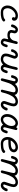

<svg xmlns="http://www.w3.org/2000/svg" viewBox="2206 -2682 481 4933"><g transform="rotate(90 2446.5 -215.5)"><path d="M121.1 -166Q121.1 -270 202.6 -353Q284.2 -436 384.8 -436Q440.9 -436 476.6 -409.4Q512.2 -382.8 512.2 -340.8Q512.2 -310.1 496.6 -295.4Q481 -280.8 461.9 -280.8Q443.8 -280.8 432.4 -292.5Q420.9 -304.2 420.9 -320.8Q420.9 -339.8 436 -356.9Q413.1 -374 383.8 -374Q313 -374 252 -308.6Q190.9 -243.2 190.9 -165Q190.9 -123 214.8 -89.6Q238.8 -56.2 294.9 -56.2H298.8Q359.9 -56.2 399.9 -64.7Q439.9 -73.2 452.4 -82.5Q464.8 -91.8 475.3 -100.3Q485.8 -108.9 497.1 -108.9Q510.3 -108.9 521.7 -96.4Q533.2 -84 533.2 -73.2Q533.2 -58.1 516.1 -43.9Q487.3 -21 443.1 -9.5Q398.9 2 372.6 3.4Q346.2 4.9 298.8 4.9Q248 4.9 210.9 -12Q173.8 -28.8 155.5 -56.4Q137.2 -84 129.2 -111.1Q121.1 -138.2 121.1 -166Z M607.9 -287.1Q607.9 -304.2 621.8 -337.2Q635.7 -370.1 669.2 -403.1Q702.6 -436 745.6 -436Q783.7 -436 810.3 -411.6Q836.9 -387.2 836.9 -349.1Q836.9 -335 828.4 -306.9Q819.8 -278.8 819.8 -267.1Q819.8 -226.1 891.6 -226.1Q939.5 -226.1 974.6 -256.1Q1009.8 -286.1 1022 -321.8Q1026.9 -336.9 1032.2 -360.8Q1037.6 -384.8 1041.3 -397.5Q1044.9 -410.2 1054 -420.2Q1063 -430.2 1077.6 -430.2Q1105.5 -430.2 1111.8 -400.9Q1112.8 -396 1107.9 -377L1042 -109.9Q1038.1 -89.8 1037.6 -87.9Q1037.6 -78.1 1045.9 -64.9Q1059.1 -57.1 1070.8 -57.1Q1085 -57.1 1095.9 -71.5Q1106.9 -85.9 1112.3 -104Q1117.7 -122.1 1123.8 -140.6Q1129.9 -159.2 1134.8 -164.1Q1144.5 -171.9 1159.7 -171.9Q1173.8 -171.9 1183.8 -164.6Q1193.8 -157.2 1193.8 -143.1Q1193.8 -136.2 1187.3 -115.7Q1180.7 -95.2 1167.7 -66.7Q1154.8 -38.1 1128.4 -16.6Q1102.1 4.9 1068.8 4.9Q1028.8 4.9 998.3 -20.5Q967.8 -45.9 967.8 -88.9Q967.8 -105 988.8 -189Q943.8 -165 892.6 -165Q812.5 -165 781.2 -195.6Q750 -226.1 750 -265.1Q750 -283.2 757.8 -312.5Q765.6 -341.8 765.6 -351.1Q765.6 -362.3 758.8 -368.2Q752 -374 742.7 -374Q738.8 -374 732.9 -372.1Q714.8 -364.3 701.4 -342.5Q688 -320.8 679.9 -297.4Q671.9 -273.9 671.9 -272.9Q663.1 -258.8 644 -258.8H638.7Q622.6 -258.8 615.2 -268.6Q607.9 -278.3 607.9 -287.1Z M1244.6 -287.1Q1244.6 -300.3 1255.1 -323.7Q1265.6 -347.2 1283 -372.6Q1300.3 -397.9 1330.8 -417Q1361.3 -436 1396.5 -436Q1436.5 -436 1461.9 -410.4Q1487.3 -384.8 1487.3 -349.1Q1487.3 -328.1 1456.3 -247.6Q1425.3 -167 1425.3 -127Q1425.3 -87.9 1448.5 -72Q1471.7 -56.2 1503.4 -56.2Q1558.6 -56.2 1600.1 -106.7Q1641.6 -157.2 1663.6 -225.1Q1674.8 -258.3 1683.1 -294.7Q1691.4 -331.1 1696 -353Q1700.7 -375 1706.5 -394Q1712.4 -413.1 1720.9 -421.6Q1729.5 -430.2 1743.7 -430.2Q1776.9 -430.2 1776.4 -396Q1776.4 -386.2 1773.4 -376L1707.5 -109.9Q1703.6 -89.8 1703.6 -87.9Q1703.6 -78.1 1711.4 -64.9Q1725.6 -57.1 1736.3 -57.1Q1764.2 -57.1 1786.6 -132.8Q1792.5 -155.8 1799.1 -163.8Q1805.7 -171.9 1826.7 -171.9H1827.6Q1860.8 -171.9 1860.4 -143.1Q1860.4 -137.2 1854 -116.2Q1847.7 -95.2 1834.5 -66.7Q1821.3 -38.1 1794.9 -16.6Q1768.6 4.9 1735.4 4.9Q1664.6 4.9 1639.6 -55.2Q1577.6 4.9 1501.5 4.9Q1443.4 4.9 1399.4 -25.6Q1355.5 -56.2 1355.5 -127.9Q1355.5 -174.8 1386.5 -258.8Q1417.5 -342.8 1417.5 -350.1Q1417.5 -374 1394.5 -374Q1376.5 -374 1357.4 -357.9Q1338.4 -340.8 1327.9 -321.3Q1317.4 -301.8 1315.4 -288.8Q1313.5 -275.9 1304.9 -267.3Q1296.4 -258.8 1279.3 -258.8Q1244.6 -259.3 1244.6 -287.1Z M1911.6 -287.1Q1911.6 -293.9 1918 -314.9Q1924.3 -335.9 1937.5 -364.5Q1950.7 -393.1 1976.6 -414.6Q2002.4 -436 2035.6 -436Q2072.8 -436 2100.6 -415.5Q2128.4 -395 2135.7 -359.9Q2157.7 -381.8 2174.6 -395.5Q2191.4 -409.2 2225.3 -422.6Q2259.3 -436 2297.4 -436Q2342.3 -436 2376.5 -415Q2410.6 -394 2418.5 -350.1Q2494.6 -436 2587.4 -436Q2643.6 -436 2678 -407Q2712.4 -377.9 2712.4 -323.2Q2712.4 -278.3 2678.5 -182.1Q2644.5 -85.9 2644.5 -80.1Q2644.5 -70.3 2651.1 -63.7Q2657.7 -57.1 2667.5 -57.1Q2691.4 -57.1 2713.4 -81.1Q2735.4 -105 2747.6 -143.1Q2752.4 -161.1 2761 -166.5Q2769.5 -171.9 2783.7 -171.9Q2804.7 -171.9 2811.5 -162.4Q2818.4 -152.8 2818.4 -144Q2818.4 -106.9 2774.4 -51Q2730.5 4.9 2666.5 4.9Q2627.4 4.9 2601.1 -19Q2574.7 -43 2574.7 -81.1Q2574.7 -98.1 2608.6 -193.1Q2642.6 -288.1 2642.6 -323.2Q2642.6 -374 2585.4 -374Q2546.4 -374 2511.5 -349.6Q2476.6 -325.2 2453.6 -289.6Q2430.7 -253.9 2410.6 -208.5Q2390.6 -163.1 2380.1 -126Q2369.6 -88.9 2361.1 -55.9Q2352.5 -22.9 2350.6 -19Q2338.4 4.9 2316.4 4.9Q2301.3 4.9 2292.5 -5.1Q2283.7 -15.1 2283.7 -27.8Q2283.7 -34.7 2317.6 -169.4Q2351.6 -304.2 2351.6 -323.2Q2351.6 -374 2294.4 -374Q2235.4 -374 2188 -321Q2140.6 -268.1 2118.2 -208Q2095.7 -147.9 2077.6 -83Q2059.6 -18.1 2057.6 -15.1Q2046.4 4.9 2025.4 4.9Q2012.2 4.9 2002.9 -3.7Q1993.7 -12.2 1992.7 -26.9Q1992.7 -35.6 1996.6 -49.8L2064.5 -321.8Q2067.4 -330.6 2067.4 -341.8Q2067.4 -357.9 2056.9 -366Q2046.4 -374 2034.7 -374Q2017.6 -374 2005.1 -352.1Q1992.7 -330.1 1985.1 -302.5Q1977.5 -274.9 1974.6 -271Q1965.8 -258.8 1948.7 -258.8H1946.3Q1911.6 -259.3 1911.6 -287.1Z M2910.2 -157.2Q2910.2 -261.2 2983.6 -348.6Q3057.1 -436 3146 -436Q3205.1 -436 3251 -386.2Q3258.8 -421.4 3288.1 -420.9Q3302.2 -420.9 3312 -411.9Q3321.8 -402.8 3321.8 -388.2Q3321.8 -384.3 3318.8 -372.1L3252 -105Q3250 -98.1 3250 -88.1Q3250 -78.1 3257.8 -64.9Q3270 -57.1 3283.2 -57.1Q3300.3 -57.1 3314.9 -84Q3324.7 -103 3331.3 -128.9Q3337.9 -154.8 3345 -163.3Q3352.1 -171.9 3373 -171.9Q3406.2 -171.9 3406.2 -143.1Q3406.2 -137.2 3399.7 -116.2Q3393.1 -95.2 3380.1 -66.7Q3367.2 -38.1 3341.1 -16.6Q3314.9 4.9 3282 4.9Q3249 4.9 3222.9 -11Q3196.8 -26.9 3186 -54.2Q3120.1 4.9 3049.8 4.9Q2987.8 4.9 2949 -41.3Q2910.2 -87.4 2910.2 -157.2ZM2980 -152.8Q2980 -131.8 2985.6 -111.8Q2991.2 -91.8 3008.1 -74Q3024.9 -56.2 3052.2 -56.2Q3110.4 -56.2 3163.6 -126Q3216.8 -195.8 3216.8 -274.9Q3216.8 -319.8 3197 -346.9Q3177.2 -374 3144 -374Q3088.9 -374 3034.4 -306.4Q2980 -238.8 2980 -152.8Z M3500 -168Q3500 -274.9 3582 -355.5Q3664.1 -436 3763.7 -436Q3819.8 -436 3856.4 -406.5Q3893.1 -377 3893.1 -331.1Q3893.1 -315.9 3888.4 -301Q3883.8 -286.1 3870.8 -264.2Q3857.9 -242.2 3826.4 -224.1Q3794.9 -206.1 3748 -198.2Q3697.3 -189.5 3602.1 -189H3570.8Q3569.8 -181.2 3569.8 -166Q3569.8 -121.1 3595 -88.6Q3620.1 -56.2 3677.7 -56.2Q3739.7 -56.2 3779.8 -64.7Q3819.8 -73.2 3831.8 -83Q3843.8 -92.8 3854.2 -100.8Q3864.7 -108.9 3875.7 -108.9Q3886.7 -108.9 3898.9 -97.4Q3911.1 -85.9 3911.1 -73.2Q3911.1 -67.4 3906.5 -58.6Q3901.9 -49.8 3887 -38.3Q3872.1 -26.9 3848.9 -17.3Q3825.7 -7.8 3783.2 -1.5Q3740.7 4.9 3686 4.9H3671.9Q3590.8 4.9 3545.4 -44.9Q3500 -94.7 3500 -168ZM3589.8 -250H3621.1Q3823.2 -250 3822.8 -331.1Q3822.8 -350.1 3805.9 -362.1Q3789.1 -374 3761.7 -374Q3710.9 -374 3661.4 -337.4Q3611.8 -300.8 3589.8 -250Z M3985.8 -287.1Q3985.8 -293.9 3992.2 -314.9Q3998.5 -335.9 4011.7 -364.5Q4024.9 -393.1 4050.8 -414.6Q4076.7 -436 4109.9 -436Q4147 -436 4174.8 -415.5Q4202.6 -395 4210 -359.9Q4231.9 -381.8 4248.8 -395.5Q4265.6 -409.2 4299.6 -422.6Q4333.5 -436 4371.6 -436Q4416.5 -436 4450.7 -415Q4484.9 -394 4492.7 -350.1Q4568.8 -436 4661.6 -436Q4717.8 -436 4752.2 -407Q4786.6 -377.9 4786.6 -323.2Q4786.6 -278.3 4752.7 -182.1Q4718.8 -85.9 4718.8 -80.1Q4718.8 -70.3 4725.3 -63.7Q4731.9 -57.1 4741.7 -57.1Q4765.6 -57.1 4787.6 -81.1Q4809.6 -105 4821.8 -143.1Q4826.7 -161.1 4835.2 -166.5Q4843.8 -171.9 4857.9 -171.9Q4878.9 -171.9 4885.7 -162.4Q4892.6 -152.8 4892.6 -144Q4892.6 -106.9 4848.6 -51Q4804.7 4.9 4740.7 4.9Q4701.7 4.9 4675.3 -19Q4648.9 -43 4648.9 -81.1Q4648.9 -98.1 4682.9 -193.1Q4716.8 -288.1 4716.8 -323.2Q4716.8 -374 4659.7 -374Q4620.6 -374 4585.7 -349.6Q4550.8 -325.2 4527.8 -289.6Q4504.9 -253.9 4484.9 -208.5Q4464.8 -163.1 4454.3 -126Q4443.8 -88.9 4435.3 -55.9Q4426.8 -22.9 4424.8 -19Q4412.6 4.9 4390.6 4.9Q4375.5 4.9 4366.7 -5.1Q4357.9 -15.1 4357.9 -27.8Q4357.9 -34.7 4391.8 -169.4Q4425.8 -304.2 4425.8 -323.2Q4425.8 -374 4368.7 -374Q4309.6 -374 4262.2 -321Q4214.8 -268.1 4192.4 -208Q4169.9 -147.9 4151.9 -83Q4133.8 -18.1 4131.8 -15.1Q4120.6 4.9 4099.6 4.9Q4086.4 4.9 4077.1 -3.7Q4067.9 -12.2 4066.9 -26.9Q4066.9 -35.6 4070.8 -49.8L4138.7 -321.8Q4141.6 -330.6 4141.6 -341.8Q4141.6 -357.9 4131.1 -366Q4120.6 -374 4108.9 -374Q4091.8 -374 4079.3 -352.1Q4066.9 -330.1 4059.3 -302.5Q4051.8 -274.9 4048.8 -271Q4040 -258.8 4022.9 -258.8H4020.5Q3985.8 -259.3 3985.8 -287.1Z"/></g></svg>

Font: CMU Typewriter Text Variable Width
Style: Italic
Weight: 500
Italic angle: -14.04°
Version: Version 0.7.0